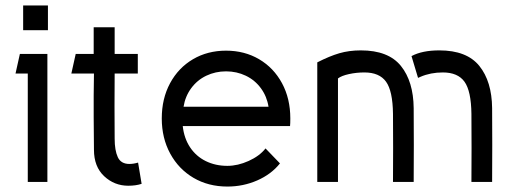

<svg xmlns="http://www.w3.org/2000/svg" viewBox="-20 -668 1880 705"><path d="M156 -648V-557H65V-648ZM154 0H82V-398H37L53 -470H154Z M325 -118 324 -238Q324 -279 324 -317.5Q324 -356 325 -398H242L258 -470H324V-568H401V-470H486V-398H401Q400 -279 401 -159Q401 -116 412.5 -91Q424 -66 455 -66Q470 -66 487 -71L500 7Q479 14 451 14Q400 14 362.5 -21Q325 -56 325 -118Z M815 17Q745 17 690.5 -15Q636 -47 605 -104Q574 -161 574 -233Q574 -306 604.5 -362.5Q635 -419 688.5 -450.5Q742 -482 810 -482Q878 -482 931.5 -450.5Q985 -419 1015.5 -362.5Q1046 -306 1046 -233Q1046 -214 1045 -205H651Q656 -160 678 -127Q700 -94 735.5 -76.5Q771 -59 815 -59Q853 -59 893 -77Q933 -95 955 -123L1008 -68Q976 -28 924.5 -5.5Q873 17 815 17ZM810 -406Q771 -406 737.5 -390Q704 -374 682 -344Q660 -314 654 -276H966Q960 -314 938 -344Q916 -374 882.5 -390Q849 -406 810 -406Z M1145 0V-439Q1190 -462 1226 -472.5Q1262 -483 1305 -483Q1406 -483 1452 -426Q1498 -369 1499 -271Q1500 -136 1499 0H1423Q1424 -125 1423 -250Q1422 -334 1397.5 -368Q1373 -402 1318 -402Q1289 -402 1261.5 -396Q1234 -390 1221 -380V0ZM1593 -483Q1694 -483 1740 -426Q1786 -369 1787 -271Q1788 -136 1787 0H1711Q1712 -125 1711 -250Q1710 -334 1685.5 -368Q1661 -402 1606 -402Q1561 -402 1524 -386Q1520 -384 1515 -382L1491 -462Q1530 -483 1593 -483Z"/></svg>

Font: Kreadon
Style: Regular
Weight: 400
Designer: kohakuno
Foundry: StudioGnu
Version: Version 1.000;Glyphs 3.1.2 (3151)